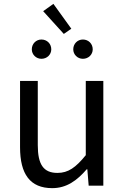

<svg xmlns="http://www.w3.org/2000/svg" viewBox="-20 -963 647 996"><path d="M251 13C325 13 379 -26 430 -85H433L440 0H516V-543H425V-158C373 -94 334 -66 278 -66C206 -66 176 -109 176 -210V-543H84V-199C84 -60 136 13 251 13ZM195 -658C224 -658 246 -680 246 -707C246 -736 224 -758 195 -758C167 -758 145 -736 145 -707C145 -680 167 -658 195 -658ZM311 -787 350 -814 257 -943 204 -905ZM410 -658C439 -658 461 -680 461 -707C461 -736 439 -758 410 -758C382 -758 360 -736 360 -707C360 -680 382 -658 410 -658Z"/></svg>

Font: Noto Sans Mono CJK HK
Style: Regular
Weight: 400
Designer: Ryoko NISHIZUKA 西塚涼子 (kana, bopomofo & ideographs); Paul D. Hunt (Latin, Greek & Cyrillic); Sandoll Communications 산돌커뮤니
Foundry: Adobe
Version: Version 2.004;hotconv 1.0.118;makeotfexe 2.5.65603